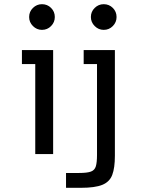

<svg xmlns="http://www.w3.org/2000/svg" viewBox="-20 -735 672 916"><path d="M295 161V90.2H357.5Q395.6 90.2 413.7 83.6Q431.8 77 437.3 58.3Q442.8 39.6 442.8 4.4V-429.5H379.2V-496H528.1V8.4Q528.1 66.3 515.5 99.4Q503 132.6 468.2 146.8Q433.4 161 366.3 161ZM148.2 0V-429.5H84.6V-496H233.5V0ZM180.2 -592.5Q155.3 -592.5 137.2 -610.7Q119 -628.8 119 -653.8Q119 -679.4 137.2 -697.2Q155.3 -715 180.2 -715Q205.9 -715 223.7 -697.2Q241.5 -679.4 241.5 -653.8Q241.5 -628.8 223.7 -610.7Q205.9 -592.5 180.2 -592.5ZM474.8 -592.5Q449.9 -592.5 431.8 -610.7Q413.6 -628.8 413.6 -653.8Q413.6 -679.4 431.8 -697.2Q449.9 -715 474.8 -715Q500.5 -715 518.3 -697.2Q536.1 -679.4 536.1 -653.8Q536.1 -628.8 518.3 -610.7Q500.5 -592.5 474.8 -592.5Z"/></svg>

Font: Atkinson Hyperlegible Mono ExtraLight
Style: Regular
Weight: 200
Monospace: yes
Designer: Elliott Scott, Megan Eiswerth, Linus Boman, Theodore Petrosky, Letters from Sweden
Foundry: Applied Design Works, Letters from Sweden
Version: Version 2.001